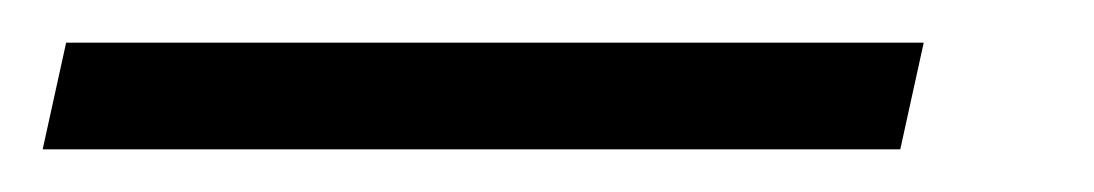

<svg xmlns="http://www.w3.org/2000/svg" viewBox="-91 -20 513 90"><path d="M-71 50 -60 0H342L331 50Z"/></svg>

Font: Radio Canada Condensed Light
Style: Italic
Weight: 300
Width: 3
Italic angle: -12°
Designer: Charles Daoud, Etienne Aubert Bonn, Alexandre Saumier Demers, Jacques Le Bailly
Foundry: Radio-Canada
Version: Version 2.104; ttfautohint (v1.8.4.7-5d5b);gftools[0.9.28.de